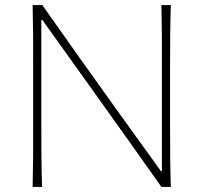

<svg xmlns="http://www.w3.org/2000/svg" viewBox="-20 -733 798 753"><path d="M108 0Q109.5 -61 109.8 -117Q110 -173 110 -238V-475Q110 -540.5 109.8 -596.5Q109.5 -652.5 108 -713H146Q219 -609.5 288.5 -511.5Q358 -413.5 426 -319L611 -62H615V-475Q615 -540.5 614.8 -596.5Q614.5 -652.5 613 -713H650Q648 -652.5 647.5 -596.5Q647 -540.5 647 -475V-238Q647 -173 647.5 -117Q648 -61 650 0H613Q551.5 -87 483 -183.5Q414.5 -280 331 -396.5L146 -655H142V-238Q142 -173 142.5 -117Q143 -61 145 0Z"/></svg>

Font: Commissioner Flair Thin
Style: Regular
Weight: 100
Designer: Kostas Bartsokas
Foundry: Kostas Bartsokas
Version: Version 1.000; ttfautohint (v1.8.3)